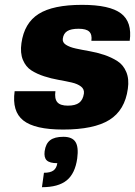

<svg xmlns="http://www.w3.org/2000/svg" viewBox="-20 -530 563 800"><path d="M241.7 -369.1Q239.3 -353.5 254.6 -343.5Q270 -333.5 295.7 -327.9Q321.3 -322.3 352.5 -316.9Q383.8 -311.5 414.3 -301.3Q444.8 -291 469.2 -275.4Q493.7 -259.8 506.1 -230.2Q518.6 -200.7 512.7 -160.2Q500.5 -70.8 436 -30.5Q371.6 9.8 242.7 9.8Q125 9.8 77.1 -28.1Q29.3 -65.9 41 -149.9H210.9Q206.5 -118.7 218.8 -104.2Q231 -89.8 262.7 -89.8Q293.9 -89.8 309.8 -101.8Q325.7 -113.8 329.6 -140.1Q332 -158.2 317.6 -169.4Q303.2 -180.7 278.6 -186.3Q253.9 -191.9 223.6 -197.3Q193.4 -202.6 163.8 -212.2Q134.3 -221.7 110.8 -236.6Q87.4 -251.5 75.4 -280.5Q63.5 -309.6 69.3 -350.1Q81.1 -434.1 140.9 -471.9Q200.7 -509.8 321.8 -509.8Q437 -509.8 484.1 -474.1Q531.2 -438.5 520.5 -359.9H360.8Q364.3 -386.2 351.8 -398.2Q339.4 -410.2 307.6 -410.2Q275.9 -410.2 260.3 -400.4Q244.6 -390.6 241.7 -369.1ZM301.8 129.9Q293 192.9 258.1 221.4Q223.1 250 154.8 250L163.1 189.9Q189.5 189.9 202.6 180.4Q215.8 170.9 218.8 149.9Q187 149.9 174.8 138.2Q162.6 126.5 166 100.1Q170.4 68.4 189 54.2Q207.5 40 244.1 40Q280.8 40 294.4 61.3Q308.1 82.5 301.8 129.9Z"/></svg>

Font: Fivo Sans Heavy
Style: Regular
Weight: 900
Designer: Alexander Slobzheninov
Foundry: Alexander Slobzheninov
Version: 1.0